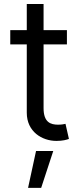

<svg xmlns="http://www.w3.org/2000/svg" viewBox="-20 -696 404 958"><path d="M313.9 -545.5H197.4V-676.1H113.6V-545.5H31.2V-474.4H113.6V-133.5C113.6 -38.4 190.3 7.1 261.4 7.1C292.6 7.1 312.5 1.4 323.9 -2.8L306.8 -78.1C299.7 -76.7 288.4 -73.9 269.9 -73.9C233 -73.9 197.4 -85.2 197.4 -156.2V-474.4H313.9ZM120 241.5H185.4L245.7 57.5H159.8Z"/></svg>

Font: Karasuma Gothic
Style: Regular
Weight: 400
Designer: Rasmus Andersson, Ryoko Nishizuka
Foundry: Genbu
Version: Version 1.00